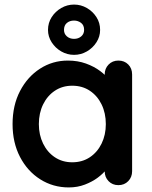

<svg xmlns="http://www.w3.org/2000/svg" viewBox="-20 -810 663 840"><path d="M498 -545Q524 -545 541 -528Q558 -511 558 -484V-61Q558 -35 541 -17.5Q524 0 498 0Q472 0 455 -17.5Q438 -35 438 -61V-110L460 -101Q460 -88 446 -69.5Q432 -51 408 -33Q384 -15 351.5 -2.5Q319 10 281 10Q212 10 156 -25.5Q100 -61 67.5 -123.5Q35 -186 35 -267Q35 -349 67.5 -411.5Q100 -474 155 -509.5Q210 -545 277 -545Q320 -545 356 -532Q392 -519 418.5 -499Q445 -479 459.5 -458.5Q474 -438 474 -424L438 -411V-484Q438 -510 455 -527.5Q472 -545 498 -545ZM296 -100Q340 -100 373 -122Q406 -144 424.5 -182Q443 -220 443 -267Q443 -315 424.5 -353Q406 -391 373 -413Q340 -435 296 -435Q253 -435 220 -413Q187 -391 168.5 -353Q150 -315 150 -267Q150 -220 168.5 -182Q187 -144 220 -122Q253 -100 296 -100ZM304 -570Q274 -570 248 -585Q222 -600 206 -625Q190 -650 190 -679Q190 -710 206 -735Q222 -760 248 -775Q274 -790 304 -790Q334 -790 360 -775Q386 -760 402 -735Q418 -710 418 -679Q418 -650 402 -625Q386 -600 360 -585Q334 -570 304 -570ZM304 -640Q323 -640 335.5 -651Q348 -662 348 -679Q348 -700 334.5 -710Q321 -720 304 -720Q285 -720 272.5 -709.5Q260 -699 260 -679Q260 -662 272.5 -651Q285 -640 304 -640Z"/></svg>

Font: Quicksand Light
Style: Bold
Weight: 700
Version: Version 3.004